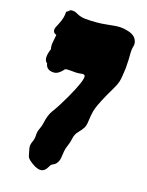

<svg xmlns="http://www.w3.org/2000/svg" viewBox="-142 -801 680 891"><g transform="rotate(20 198.5 -355.5)"><path d="M27.3 -594.7Q3.9 -601.6 11.7 -626Q15.6 -636.7 21.5 -650.4Q35.2 -683.6 33.2 -710.9Q41 -715.8 45.4 -721.2Q49.8 -726.6 60.1 -726.6Q70.3 -726.6 76.2 -724.1Q82 -721.7 88.9 -718.8Q107.4 -710.9 128.9 -710.9Q185.5 -710.9 230.5 -720.2Q275.4 -729.5 293.9 -730Q312.5 -730.5 329.1 -726.6Q367.2 -719.7 377.9 -695.3Q384.8 -681.6 381.3 -666.5Q377.9 -651.4 379.4 -635.7Q380.9 -620.1 381.8 -600.6Q382.8 -581.1 382.8 -558.6Q380.9 -507.8 376.5 -490.7Q372.1 -473.6 362.3 -453.6Q352.5 -433.6 341.8 -410.2Q312.5 -344.7 308.6 -318.8Q304.7 -293 304.2 -270.5Q303.7 -248 296.9 -234.9Q290 -221.7 276.9 -206.1Q263.7 -190.4 261.2 -168.9Q258.8 -147.5 252.9 -131.3Q247.1 -115.2 245.6 -99.6Q244.1 -84 243.7 -69.8Q243.2 -55.7 236.8 -43.5Q230.5 -31.2 220.7 -26.4Q210.9 -21.5 208.5 -17.1Q206.1 -12.7 203.6 -7.3Q201.2 -2 197.3 3.9Q174.8 38.1 117.2 -2.9Q103.5 -11.7 99.6 -23.4Q95.7 -35.2 93.8 -43Q87.9 -61.5 87.9 -69.8Q87.9 -78.1 93.3 -93.8Q98.6 -109.4 97.7 -126Q96.7 -142.6 103 -158.7Q109.4 -174.8 111.3 -191.4Q116.2 -231.4 130.4 -254.4Q144.5 -277.3 155.3 -298.8Q166 -320.3 177.7 -344.7Q222.7 -442.4 215.8 -460.9Q212.9 -468.8 197.8 -465.3Q182.6 -461.9 170.9 -461.9H148.4Q125 -461.9 121.6 -460Q118.2 -458 114.3 -452.1Q110.4 -446.3 103.5 -440.4Q87.9 -424.8 67.4 -426.8Q38.1 -428.7 32.2 -456.1Q8.8 -469.7 26.4 -524.4Q21.5 -538.1 23.4 -557.6Q25.4 -577.1 27.3 -594.7Z"/></g></svg>

Font: Creepster Caps
Style: Regular
Weight: 400
Designer: Font Diner, Inc
Foundry: Font Diner, Inc
Version: Version 1.000